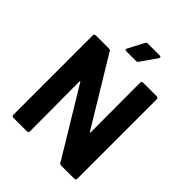

<svg xmlns="http://www.w3.org/2000/svg" viewBox="-244 -1020 1153 1153"><g transform="rotate(45 332.5 -443.0)"><path d="M463 -688Q463 -693 466.5 -696.5Q470 -700 475 -700H592Q597 -700 600.5 -696.5Q604 -693 604 -688V-12Q604 -7 600.5 -3.5Q597 0 592 0H479Q469 0 465 -8L206 -436Q204 -439 203 -439Q202 -439 201 -438.5Q200 -438 200 -434L202 -12Q202 -7 198.5 -3.5Q195 0 190 0H73Q68 0 64.5 -3.5Q61 -7 61 -12V-688Q61 -693 64.5 -696.5Q68 -700 73 -700H186Q196 -700 200 -692L458 -266Q460 -263 461 -263Q462 -263 463 -263.5Q464 -264 464 -268ZM270 -762Q263 -762 261.5 -765Q260 -768 260 -770Q260 -772 262 -776L315 -877Q319 -886 330 -886H431Q438 -886 439.5 -883Q441 -880 441 -878Q441 -875 439 -871L368 -770Q363 -762 354 -762Z"/></g></svg>

Font: LinhAnh
Style: Bold
Weight: 700
Designer: Jeremy Tribby
Foundry: Tribby Type
Version: Version 1.408